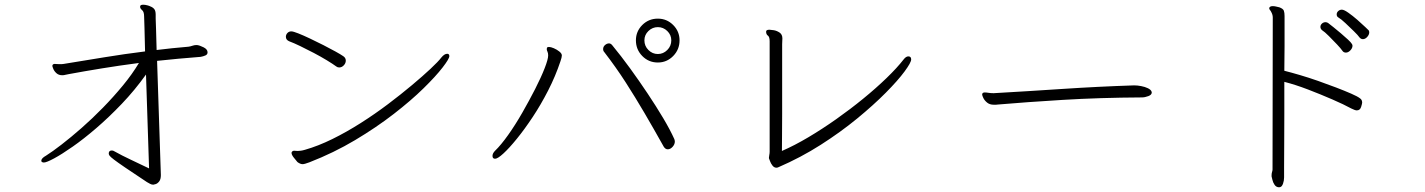

<svg xmlns="http://www.w3.org/2000/svg" viewBox="-20 -741 6040 814"><path d="M599 -425 612 -27Q573 -46 535.5 -63.5Q498 -81 464 -100Q460 -103 454 -103Q441 -103 441 -90Q441 -86 444.5 -81Q448 -76 463 -64.5Q478 -53 511 -30.5Q544 -8 603 31Q610 35 616.5 38.5Q623 42 630 42Q632 42 640 39.5Q648 37 655 28Q662 19 662 1L646 -483Q690 -488 736 -492Q782 -496 831 -500Q842 -502 851 -506Q860 -510 860 -519Q860 -532 843 -540.5Q826 -549 815 -550H812Q804 -550 795.5 -547Q787 -544 779 -543Q743 -540 709.5 -536.5Q676 -533 644 -529Q643 -583 641.5 -619.5Q640 -656 640 -662V-679Q640 -695 634 -702.5Q628 -710 617 -714Q614 -716 604.5 -718.5Q595 -721 587 -721Q574 -721 574 -713V-712Q574 -705 582.5 -698Q591 -691 591 -671Q591 -667 592.5 -624.5Q594 -582 595 -523Q507 -512 424.5 -498.5Q342 -485 250 -470Q245 -469 241 -469Q237 -469 233 -469Q226 -469 220.5 -469.5Q215 -470 212 -470Q208 -470 207 -469Q202 -467 202 -461Q202 -459 206 -449Q210 -439 219.5 -430.5Q229 -422 244 -422Q251 -422 258 -424Q265 -426 273 -427Q338 -439 411.5 -451Q485 -463 569 -474Q541 -427 501 -378.5Q461 -330 416 -284Q371 -238 326 -198.5Q281 -159 241.5 -128.5Q202 -98 175 -81Q155 -70 155 -59Q155 -57 157 -55Q160 -52 166 -52Q177 -52 209.5 -69.5Q242 -87 288.5 -119.5Q335 -152 388.5 -198Q442 -244 496.5 -301Q551 -358 599 -425Z M1418 -455Q1429 -455 1437.5 -464Q1446 -473 1446 -484Q1446 -496 1435 -503Q1425 -510 1402.5 -522.5Q1380 -535 1351.5 -549.5Q1323 -564 1294.5 -577.5Q1266 -591 1244.5 -599.5Q1223 -608 1215 -608Q1205 -608 1198.5 -601Q1192 -594 1192 -585Q1192 -572 1206 -566Q1225 -559 1253 -545.5Q1281 -532 1310.5 -516.5Q1340 -501 1365.5 -485.5Q1391 -470 1406 -459Q1411 -455 1418 -455ZM1241 -54Q1253 -45 1263 -45Q1271 -45 1292 -53Q1395 -93 1485.5 -147Q1576 -201 1649.5 -258Q1723 -315 1775.5 -366.5Q1828 -418 1856.5 -455Q1885 -492 1885 -503Q1885 -513 1876 -513Q1864 -513 1851 -497Q1838 -480 1805.5 -449.5Q1773 -419 1726.5 -380Q1680 -341 1625 -299.5Q1570 -258 1509.5 -219.5Q1449 -181 1389 -151.5Q1329 -122 1273 -106Q1263 -103 1255 -102Q1247 -101 1242 -101Q1237 -101 1233.5 -101.5Q1230 -102 1227 -102Q1222 -102 1219 -99Q1216 -96 1216 -93Q1216 -85 1225 -73.5Q1234 -62 1241 -54Z M2769 -476Q2807 -476 2834 -503.5Q2861 -531 2861 -570Q2861 -608 2834 -635Q2807 -662 2769 -662Q2730 -662 2703 -635Q2676 -608 2676 -570Q2676 -531 2703 -503.5Q2730 -476 2769 -476ZM2769 -512Q2746 -512 2729 -529Q2712 -546 2712 -570Q2712 -593 2729 -609.5Q2746 -626 2769 -626Q2792 -626 2809 -609.5Q2826 -593 2826 -570Q2826 -546 2809 -529Q2792 -512 2769 -512ZM2542 -520Q2592 -455 2632.5 -392Q2673 -329 2712 -262.5Q2751 -196 2794 -119Q2801 -108 2811 -108Q2822 -108 2831.5 -118.5Q2841 -129 2841 -141Q2841 -145 2839 -151Q2821 -191 2791.5 -240.5Q2762 -290 2726 -344Q2690 -398 2651.5 -451Q2613 -504 2575 -550Q2569 -557 2562 -557Q2553 -557 2545 -550Q2537 -543 2537 -533Q2537 -525 2542 -520ZM2079 -68Q2090 -68 2114.5 -90.5Q2139 -113 2171.5 -153Q2204 -193 2238.5 -245Q2273 -297 2304 -357.5Q2335 -418 2356 -481Q2362 -498 2362 -506Q2362 -514 2351.5 -522.5Q2341 -531 2328 -536.5Q2315 -542 2307 -542Q2306 -542 2302 -541Q2298 -540 2298 -533Q2298 -528 2301 -522Q2304 -516 2304 -506Q2304 -490 2289 -451.5Q2274 -413 2249 -364Q2224 -315 2194.5 -263.5Q2165 -212 2134.5 -169Q2104 -126 2079 -102Q2068 -91 2068 -80Q2068 -68 2079 -68Z M3240 -73V-70Q3241 -68 3244.5 -58Q3248 -48 3255 -39Q3262 -30 3272 -30Q3274 -30 3276 -30.5Q3278 -31 3280 -32Q3375 -73 3459.5 -127Q3544 -181 3614 -238.5Q3684 -296 3735.5 -348Q3787 -400 3815 -438Q3843 -476 3843 -489Q3843 -502 3831 -502Q3821 -502 3811 -489Q3783 -453 3738.5 -410Q3694 -367 3639.5 -322.5Q3585 -278 3525.5 -236Q3466 -194 3407 -159Q3348 -124 3295 -101Q3295 -126 3295.5 -167Q3296 -208 3296 -257Q3296 -306 3296 -355.5Q3296 -405 3296 -448Q3296 -491 3296 -519Q3296 -547 3296 -553Q3296 -561 3296.5 -567Q3297 -573 3297 -578Q3297 -595 3285 -603Q3273 -611 3260 -613Q3247 -615 3242 -615Q3228 -615 3228 -607Q3228 -595 3235.5 -590Q3243 -585 3243 -566V-98Q3243 -91 3241.5 -84Q3240 -77 3240 -73Z M4790 -379H4787Q4635 -374 4484.5 -364Q4334 -354 4194 -346H4190Q4180 -346 4171 -347.5Q4162 -349 4155 -349Q4151 -349 4149 -348Q4144 -346 4144 -340Q4144 -336 4149 -325.5Q4154 -315 4165 -306Q4176 -297 4193 -297Q4198 -297 4202.5 -297Q4207 -297 4213 -298Q4329 -308 4485 -317.5Q4641 -327 4821 -328Q4834 -328 4848.5 -333.5Q4863 -339 4863 -349Q4863 -351 4862.5 -351.5Q4862 -352 4862 -353Q4859 -361 4846.5 -367Q4834 -373 4818 -376Q4802 -379 4790 -379Z M5371 2V7Q5372 10 5374.5 21.5Q5377 33 5384 43Q5391 53 5403 53Q5404 53 5405.5 52.5Q5407 52 5408 52Q5415 50 5419.5 37.5Q5424 25 5424 11Q5424 6 5424 -32Q5424 -70 5424.5 -128.5Q5425 -187 5425 -256.5Q5425 -326 5425 -394Q5472 -382 5525.5 -361.5Q5579 -341 5628.5 -319.5Q5678 -298 5709 -281Q5725 -273 5732 -273Q5746 -273 5750.5 -287.5Q5755 -302 5755 -306Q5755 -318 5746 -324Q5736 -332 5708.5 -344Q5681 -356 5644.5 -370Q5608 -384 5568 -398Q5528 -412 5490.5 -423Q5453 -434 5425 -441Q5426 -504 5426 -546Q5426 -588 5426 -613V-673Q5426 -687 5423 -695.5Q5420 -704 5404 -710Q5396 -712 5389 -713.5Q5382 -715 5376 -715Q5363 -715 5361 -707V-706Q5361 -702 5364.5 -698Q5368 -694 5369 -691Q5376 -679 5376 -667L5375 -22Q5375 -18 5373 -12Q5371 -6 5371 2ZM5758 -575Q5768 -575 5776.5 -584.5Q5785 -594 5785 -604Q5785 -608 5783 -612Q5782 -613 5768 -626.5Q5754 -640 5734.5 -657Q5715 -674 5696.5 -687Q5678 -700 5669 -700Q5660 -700 5653.5 -694Q5647 -688 5647 -680Q5647 -671 5654 -667Q5666 -660 5684 -643Q5702 -626 5719.5 -609Q5737 -592 5744 -582Q5750 -575 5758 -575ZM5686 -518Q5696 -518 5705 -527.5Q5714 -537 5714 -547Q5714 -550 5712 -554Q5708 -561 5694.5 -573.5Q5681 -586 5664.5 -600Q5648 -614 5633 -626Q5618 -638 5610 -644Q5604 -647 5600 -647Q5591 -647 5584.5 -641Q5578 -635 5578 -627Q5578 -619 5585 -613Q5596 -606 5614 -588Q5632 -570 5648.5 -552.5Q5665 -535 5671 -526Q5676 -518 5686 -518Z"/></svg>

Font: Klee One
Style: Regular
Weight: 400
Designer: Fontworks Inc.
Foundry: Fontworks Inc.
Version: Version 1.100